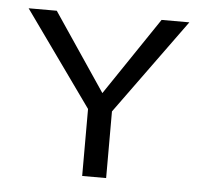

<svg xmlns="http://www.w3.org/2000/svg" viewBox="-41 -509 584 551"><g transform="rotate(5 251.0 -233.0)"><path d="M284 -192V0H215V-193L20 -466H101L252 -242L403 -466H483Z"/></g></svg>

Font: Ysabeau SC
Style: Regular
Weight: 400
Designer: Christian Thalmann (Catharsis Fonts)
Version: Version 0.003